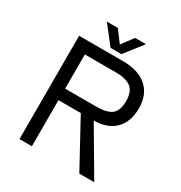

<svg xmlns="http://www.w3.org/2000/svg" viewBox="-208 -1065 1141 1212"><g transform="rotate(30 362.0 -459.0)"><path d="M399.9 -786.1H320.8L217.8 -918H297.9L360.8 -834L423.8 -918H502.9ZM655.8 0H546.9L363.8 -335.9H201.2V0H110.8V-752.9H431.2Q543.5 -752.9 605.2 -698.5Q667 -644 667 -544.9Q667 -446.3 611.8 -391.1Q556.6 -335.9 458 -335.9ZM428.2 -419.9Q508.3 -419.9 541.3 -448.2Q574.2 -476.6 574.2 -544.9Q574.2 -611.3 538.8 -640.1Q503.4 -668.9 428.2 -668.9H201.2V-419.9Z"/></g></svg>

Font: Standard
Style: Regular
Weight: 400
Designer: Bryce Wilner
Version: Version 2.000;PS 2.0;hotconv 16.6.51;makeotf.lib2.5.65220 DE